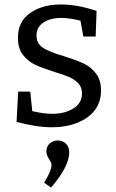

<svg xmlns="http://www.w3.org/2000/svg" viewBox="-20 -558 519 857"><path d="M266 -307Q320 -290 352.5 -275Q385 -260 408 -230.5Q431 -201 431 -154Q431 -77 369 -33.5Q307 10 211 10Q142 10 54 -14L61 -149H115L124 -62Q174 -50 214 -50Q269 -50 307.5 -74Q346 -98 346 -141Q346 -168 330 -185.5Q314 -203 290 -213.5Q266 -224 223 -237Q169 -254 137 -269Q105 -284 82.5 -313Q60 -342 60 -389Q60 -462 114.5 -500Q169 -538 251 -538Q327 -538 411 -509L407 -395H352L339 -466Q288 -478 254 -478Q205 -478 174 -457.5Q143 -437 143 -400Q143 -362 173.5 -343.5Q204 -325 266 -307ZM177 258Q210 204 210 178Q210 172 207 166Q204 160 200 154Q194 144 190.5 136.5Q187 129 187 118Q187 95 202.5 82Q218 69 238 69Q259 69 274 83Q289 97 289 122Q289 185 208 279Z"/></svg>

Font: Bitter Pro
Style: Regular
Weight: 400
Designer: Sol Matas, and Bitter project Authors
Foundry: Sol Matas
Version: Version 1.010